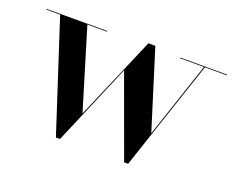

<svg xmlns="http://www.w3.org/2000/svg" viewBox="-85 -614 943 767"><g transform="rotate(20 386.0 -230.0)"><path d="M276.8 -116.6 428.4 -470H457.8L562 -136.2L669.2 -457H567.8V-460H766.8V-457H673.2L516.8 10H499.8L374 -335.2L227.2 10H209.8L57.8 -457H-0.8V-460H256.8V-457H173.6Z"/></g></svg>

Font: Bodoni* 72 Medium
Style: Regular
Weight: 500
Version: Version 1.002; ttfautohint (v0.97) -l 8 -r 50 -G 200 -x 14 -